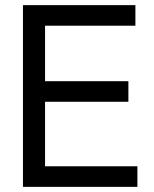

<svg xmlns="http://www.w3.org/2000/svg" viewBox="-20 -727 601 747"><path d="M69.3 0H514.6V-80.1H155.3V-331.1H479.5V-411.1H155.3V-627H506.8V-707H69.3Z"/></svg>

Font: Wanted Sans
Style: Regular
Weight: 400
Designer: Original Design by Kil Hyung-jin and Kang Hanbin, Wanted Lab, Inc; Hangeul from Source Han Sans by Jang Soo-young and Ka
Foundry: Wanted Lab, Inc.
Version: Version 1.001;Glyphs 3.2 (3227)